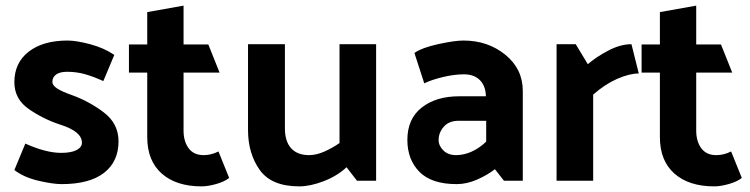

<svg xmlns="http://www.w3.org/2000/svg" viewBox="-20 -642 2665 682"><path d="M347 -354Q312 -370 282 -378.5Q252 -387 218 -387Q193 -387 179.5 -377.5Q166 -368 166 -351Q166 -339 182.5 -328Q199 -317 236 -304Q297 -282 349 -242.5Q401 -203 401 -140Q401 -68 349.5 -28Q298 12 199 12Q168 12 116.5 0Q65 -12 31 -38L70 -132Q105 -116 137.5 -107.5Q170 -99 197 -99Q233 -99 252 -109Q271 -119 271 -135Q271 -155 252 -171Q233 -187 192 -200Q134 -219 82.5 -254.5Q31 -290 31 -350Q31 -419 82 -458.5Q133 -498 220 -498Q251 -498 300 -485Q349 -472 386 -447Z M794 -10Q778 3 748.5 11.5Q719 20 696 20Q606 20 554.5 -25.5Q503 -71 503 -155V-384H438V-484H503V-599L632 -622V-484H720L760 -384H632V-178Q632 -140 650 -115.5Q668 -91 703 -91Q716 -91 729 -94Q742 -97 756 -104Z M1211 -48Q1178 -17 1130 1.5Q1082 20 1043 20Q944 20 902.5 -38.5Q861 -97 861 -180V-485H992V-186Q992 -140 1014 -115.5Q1036 -91 1078 -91Q1104 -91 1133 -104Q1162 -117 1186 -134V-485H1316V0H1248Z M1538 -145Q1538 -124 1555 -107.5Q1572 -91 1600 -91Q1627 -91 1654.5 -103Q1682 -115 1707 -139V-213H1609Q1575 -213 1556.5 -192Q1538 -171 1538 -145ZM1602 12Q1513 12 1470 -31.5Q1427 -75 1427 -145Q1427 -220 1478 -260Q1529 -300 1611 -300H1706Q1705 -337 1684.5 -357.5Q1664 -378 1628 -378Q1594 -378 1554 -368.5Q1514 -359 1487 -346L1452 -454Q1480 -473 1537.5 -485.5Q1595 -498 1626 -498Q1713 -498 1775 -447.5Q1837 -397 1837 -319V0H1770L1738 -41Q1711 -20 1674.5 -4Q1638 12 1602 12Z M2223 -485 2249 -381Q2216 -381 2172.5 -362Q2129 -343 2087 -306V0H1957V-485H2025L2068 -414Q2098 -440 2141 -462.5Q2184 -485 2223 -485Z M2615 -10Q2599 3 2569.5 11.5Q2540 20 2517 20Q2427 20 2375.5 -25.5Q2324 -71 2324 -155V-384H2259V-484H2324V-599L2453 -622V-484H2541L2581 -384H2453V-178Q2453 -140 2471 -115.5Q2489 -91 2524 -91Q2537 -91 2550 -94Q2563 -97 2577 -104Z"/></svg>

Font: Palanquin
Style: Bold
Weight: 700
Designer: Pria Ravichandran
Version: Version 1.0.4